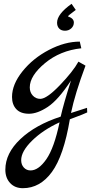

<svg xmlns="http://www.w3.org/2000/svg" viewBox="-20 -601 479 1006"><path d="M436 -36 437 -12Q427 -6 346 24Q314 215 252 300Q190 385 100 385Q58 385 33 358Q8 331 8 288Q8 202 87 127.5Q166 53 298 10Q313 -57 352 -179Q285 -77 230.5 -41Q176 -5 132 -5Q88 -5 65.5 -29Q43 -53 43 -93Q43 -159 98 -227.5Q153 -296 236.5 -339.5Q320 -383 398 -383L406 -348Q295 -336 215.5 -270Q136 -204 136 -143Q136 -117 152 -100Q168 -83 191 -83Q225 -83 294 -155Q363 -227 391 -278L428 -257Q373 -110 352 -9ZM292 40Q205 80 148 136Q91 192 91 238Q91 262 105 277Q119 292 140 292Q182 292 223 233Q264 174 292 40ZM279 -482Q279 -527 355 -581L377 -549Q373 -546 362 -537.5Q351 -529 344.5 -524Q338 -519 336 -515Q367 -505 367 -483Q367 -465 353.5 -452.5Q340 -440 320.5 -440Q301 -440 290 -451.5Q279 -463 279 -482Z"/></svg>

Font: Marck Script
Style: Regular
Weight: 400
Designer: Denis Masharov, Marck Fogel
Foundry: Denis Masharov
Version: Version 1.002